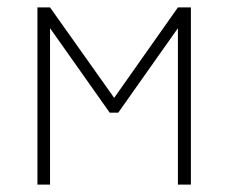

<svg xmlns="http://www.w3.org/2000/svg" viewBox="-20 -498 617 518"><path d="M81 0V-478H115L288 -234L460 -478H495V0H460V-422L299 -194H276L115 -422V0Z"/></svg>

Font: Zen Kaku Gothic Antique Light
Style: Regular
Weight: 300
Designer: Yoshimichi Ohira
Foundry: Positype
Version: Version 1.001